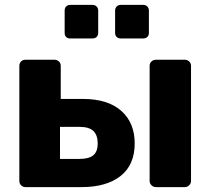

<svg xmlns="http://www.w3.org/2000/svg" viewBox="-20 -764 863 784"><path d="M84 0Q73 0 66 -7.5Q59 -15 59 -25V-495Q59 -506 66 -513Q73 -520 84 -520H203Q213 -520 220.5 -513Q228 -506 228 -495V-360H319Q420 -360 475 -311.5Q530 -263 530 -178Q530 -91 472.5 -45.5Q415 0 313 0ZM225 -115H304Q343 -115 361 -130Q379 -145 379 -178Q379 -212 361.5 -229Q344 -246 304 -246H225ZM617 0Q606 0 598.5 -7.5Q591 -15 591 -25V-495Q591 -506 598.5 -513Q606 -520 617 -520H735Q745 -520 752.5 -513Q760 -506 760 -495V-25Q760 -15 752.5 -7.5Q745 0 735 0ZM473 -607Q463 -607 456.5 -613Q450 -619 450 -630V-721Q450 -731 456.5 -737.5Q463 -744 473 -744H565Q575 -744 581.5 -737.5Q588 -731 588 -721V-630Q588 -619 581.5 -613Q575 -607 565 -607ZM266 -607Q256 -607 250 -613Q244 -619 244 -630V-721Q244 -731 250 -737.5Q256 -744 266 -744H358Q368 -744 374.5 -737.5Q381 -731 381 -721V-630Q381 -619 374.5 -613Q368 -607 358 -607Z"/></svg>

Font: Rubik
Style: Bold
Weight: 700
Designer: Hubert and Fischer
Foundry: Hubert and Fischer
Version: Version 2.300;gftools[0.9.30]